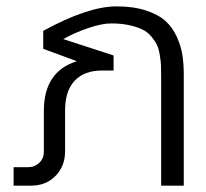

<svg xmlns="http://www.w3.org/2000/svg" viewBox="-20 -585 649 605"><path d="M118.2 -106.9V-235.8Q118.2 -359.9 222.2 -392.1L116.2 -431.2V-487.8Q257.3 -564.9 347.2 -564.9Q400.4 -564.9 439.7 -552Q479 -539.1 501.5 -518.8Q523.9 -498.5 537.4 -468.5Q550.8 -438.5 554.9 -410.6Q559.1 -382.8 559.1 -348.1V0H487.8V-344.2Q487.8 -365.7 487.3 -378.4Q486.8 -391.1 483.6 -411.1Q480.5 -431.2 474.6 -443.4Q468.8 -455.6 457 -469.7Q445.3 -483.9 429 -491.9Q412.6 -500 387.5 -505.6Q362.3 -511.2 330.1 -511.2Q301.8 -511.2 259.5 -497.1Q217.3 -482.9 179.2 -461.9L337.9 -410.2V-362.8H301.8Q245.1 -362.8 214.8 -330.1Q184.6 -297.4 185.1 -235.8V-108.9Q185.1 -61.5 155 -30.8Q125 0 78.1 0H22.9V-58.1H67.9Q88.9 -58.1 103.5 -71.8Q118.2 -85.4 118.2 -106.9Z"/></svg>

Font: LT Superior
Style: Regular
Weight: 400
Designer: Daniel Lyons
Foundry: LyonsType
Version: Version 1.000